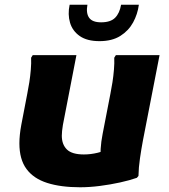

<svg xmlns="http://www.w3.org/2000/svg" viewBox="-20 -780 714 812"><path d="M62 -174Q62 -191.1 64 -210.7Q66 -230.2 70 -251.6L95.2 -382.8Q99.9 -405.6 104 -432.1Q108.1 -458.6 110.3 -485.5Q112.6 -512.4 111.6 -536L118.4 -546.8H303.2L246 -251.6Q243.7 -238.4 242.6 -226.7Q241.4 -215 241.4 -206.2Q241.4 -169 262.9 -147.9Q284.4 -126.8 334.8 -126.8Q363.6 -126.8 392.8 -133.9Q421.9 -140.9 445.6 -150.8L406 -96Q403.9 -120 405.7 -150.6Q407.6 -181.1 414 -213.6L446.8 -382.8Q451.5 -405.6 455.6 -432.1Q459.7 -458.6 461.9 -485.5Q464.2 -512.4 463.2 -536L470 -546.8H654.8L584.4 -185.6Q577.7 -150 572 -110.7Q566.2 -71.4 565.6 -36L558.8 -28Q528.8 -17.4 487.9 -8.4Q447 0.6 402.9 6.3Q358.8 12 318.8 12Q237.2 12 179.8 -6.3Q122.3 -24.5 92.1 -65.2Q62 -105.8 62 -174ZM400.8 -606Q348.4 -606 317.5 -627.4Q286.6 -648.9 276.2 -684Q265.8 -719.2 274.5 -760H349.7Q343.2 -724 357 -704.8Q370.7 -685.6 407.6 -685.6Q447.5 -685.6 466.7 -704.8Q485.9 -724 492.1 -760H567.3Q562 -720 542.9 -685Q523.7 -650 488.8 -628Q453.8 -606 400.8 -606Z"/></svg>

Font: Kufam
Style: Italic
Weight: 400
Italic angle: -11°
Designer: Artur Schmal
Foundry: Original Type
Version: Version 1.301; ttfautohint (v1.8.3)